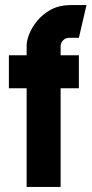

<svg xmlns="http://www.w3.org/2000/svg" viewBox="-20 -737 361 757"><path d="M85 0V-389H15V-519H85V-558Q85 -576 95 -602Q105 -628 126 -654Q147 -680 179 -698Q211 -716 254 -717H321L291 -588H255Q240 -588 232 -581Q224 -574 221.5 -567Q219 -560 219 -558V-519H291V-389H219V0Z"/></svg>

Font: Stick No Bills ExtraBold
Style: Regular
Weight: 800
Version: Version 2.000